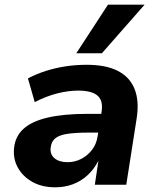

<svg xmlns="http://www.w3.org/2000/svg" viewBox="-20 -787 667 818"><path d="M215 11Q159 11 118 -12Q77 -35 56 -73Q35 -111 40 -157Q45 -206 80 -238Q115 -270 183 -286Q251 -302 354 -302H429L417 -222H355Q303 -222 268.5 -217Q234 -212 216.5 -198.5Q199 -185 196 -159Q192 -130 212 -113Q232 -96 268 -96Q299 -96 326 -110Q353 -124 372 -148.5Q391 -173 396 -207L413 -312Q420 -359 395 -380Q370 -401 313 -401Q272 -401 225.5 -389.5Q179 -378 128 -352L99 -453Q135 -472 176 -485Q217 -498 260.5 -504.5Q304 -511 349 -511Q431 -511 482 -485Q533 -459 553.5 -407.5Q574 -356 562 -281L518 0H384L399 -100H398Q380 -65 352.5 -40Q325 -15 290.5 -2Q256 11 215 11ZM305 -560 440 -767H596L414 -560Z"/></svg>

Font: Nunito Sans 8pt ExtraBold
Style: Italic
Weight: 800
Italic angle: -9°
Version: Version 3.101;gftools[0.9.27]